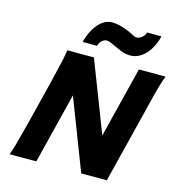

<svg xmlns="http://www.w3.org/2000/svg" viewBox="-133 -1065 1105 1182"><g transform="rotate(15 419.5 -474.0)"><path d="M318.4 -450.7 206.1 0H35.6Q46.4 -26.4 59.1 -72.8Q71.8 -119.1 95.7 -211.9L167.5 -499Q189.5 -590.3 200 -637.2Q210.4 -684.1 212.9 -710H382.8L557.1 -259.3L669.4 -710H839.4Q828.1 -683.6 814.2 -633.5Q800.3 -583.5 779.8 -499L655.3 0H492.2ZM436 -947.8Q460.4 -947.8 486.3 -941.2Q512.2 -934.6 543.9 -921.9Q554.2 -918 573.7 -907.7Q584 -901.9 590.6 -899.2Q597.2 -896.5 604 -896.5Q614.7 -896.5 626.7 -902.8Q638.7 -909.2 647.7 -919.9Q656.7 -930.7 659.2 -942.9H751Q738.8 -893.6 715.6 -856.7Q692.4 -819.8 661.4 -799.6Q630.4 -779.3 595.2 -779.3Q572.3 -779.3 553 -784.9Q533.7 -790.5 505.9 -803.7Q475.1 -818.4 460 -824.7Q444.8 -831.1 432.6 -831.1Q417 -831.1 402.3 -817.9Q387.7 -804.7 383.3 -784.2H291Q302.7 -830.1 324 -867.2Q345.2 -904.3 374 -926Q402.8 -947.8 436 -947.8Z"/></g></svg>

Font: Lesson One Extra
Style: Italic
Weight: 800
Italic angle: -14°
Designer: But Ko, Victor Gaultney, Annie Olsen, Julie Remington, Don Collingsworth, Eric Hays, Becca Hirsbrunner
Version: Version 1.100